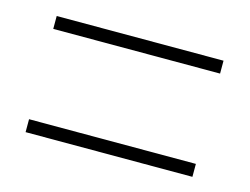

<svg xmlns="http://www.w3.org/2000/svg" viewBox="-49 -503 511 393"><g transform="rotate(15 206.0 -306.0)"><path d="M29.3 -401.4V-428.7H382.8V-401.4ZM29.3 -182.6V-210H382.8V-182.6Z"/></g></svg>

Font: Reddit Sans Condensed ExtraLight
Style: Regular
Weight: 250
Version: Version 1.014